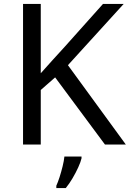

<svg xmlns="http://www.w3.org/2000/svg" viewBox="-20 -734 659 975"><path d="M619 0H513L260 -341L187 -277V0H97V-714H187V-362Q217 -396 248 -430Q279 -464 310 -498L503 -714H608L325 -403ZM394 61V70Q390 88 377.5 115.5Q365 143 348.5 171Q332 199 314 221H266V209Q274 192 282.5 165.5Q291 139 298 110.5Q305 82 307 61Z"/></svg>

Font: Noto Sans IKEA
Style: Regular
Weight: 400
Designer: Monotype Design Team
Foundry: Monotype Imaging Inc.
Version: Version 2.001